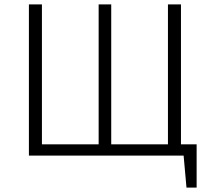

<svg xmlns="http://www.w3.org/2000/svg" viewBox="-20 -705 951 870"><path d="M800 -51V-685H741V-51H484V-685H427V-51H170V-685H111V0H812L825 145H871V-51Z"/></svg>

Font: FiraGO Light
Style: Regular
Weight: 300
Designer: bBox Type
Foundry: bBox Type GmbH
Version: Version 1.001;PS 001.001;hotconv 1.0.88;makeotf.lib2.5.64775